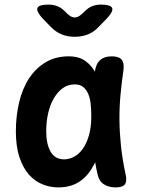

<svg xmlns="http://www.w3.org/2000/svg" viewBox="-20 -805 640 835"><path d="M234 10Q198 10 164.5 -3.5Q131 -17 105.5 -46Q80 -75 64.5 -121.5Q49 -168 49 -234Q49 -301 63.5 -361Q78 -421 107 -465Q136 -509 179 -534.5Q222 -560 279 -560Q326 -560 355 -537Q378 -519 393 -493Q394 -497 394 -501Q399 -531 417.5 -545.5Q436 -560 466 -560Q497 -560 509 -545.5Q521 -531 517 -501Q509 -446 504 -392Q499 -338 499.5 -283.5Q500 -229 506 -171Q512 -113 526 -48Q533 -18 523.5 -4Q514 10 483 10Q452 10 431 -4Q410 -18 404 -48Q398 -74 394 -99Q389 -89 383 -79Q360 -37 323 -13.5Q286 10 234 10ZM259 -112Q281 -112 302.5 -123.5Q324 -135 340.5 -158.5Q357 -182 367 -217Q377 -252 377 -299Q377 -326 374.5 -351.5Q372 -377 364 -396Q356 -415 342 -426.5Q328 -438 305 -438Q276 -438 253.5 -422Q231 -406 214.5 -378Q198 -350 189.5 -313Q181 -276 181 -234Q181 -179 200 -145.5Q219 -112 259 -112ZM191 -785Q212 -785 229.5 -778Q247 -771 262 -756L272 -746Q289 -729 305 -729Q321 -729 338 -746L348 -755Q363 -771 380.5 -778Q398 -785 419 -785Q461 -785 467.5 -770.5Q474 -756 445 -725L410 -689Q389 -666 362.5 -655.5Q336 -645 305 -645Q274 -645 248 -655.5Q222 -666 200 -689L165 -725Q137 -756 143 -770.5Q149 -785 191 -785Z"/></svg>

Font: Maple Mono
Style: Bold
Weight: 700
Monospace: yes
Designer: subframe7536
Version: Version 7.200